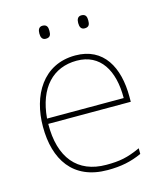

<svg xmlns="http://www.w3.org/2000/svg" viewBox="-108 -791 757 883"><g transform="rotate(-15 270.0 -349.5)"><path d="M154 -678C154 -661 159 -647 177 -647C199 -647 202 -661 202 -678C202 -694 199 -709 177 -709C159 -709 154 -694 154 -678ZM339 -678C339 -661 344 -647 362 -647C384 -647 387 -661 387 -678C387 -694 384 -709 362 -709C344 -709 339 -694 339 -678ZM287 -538C133 -538 59 -408 59 -259C59 -104 130 10 296 10C360 10 408 0 459 -23V-50C397 -22 360 -15 296 -15C159 -15 84 -105 86 -266H479V-291C479 -430 422 -538 287 -538ZM287 -513C399 -513 453 -423 452 -291H87C99 -436 175 -513 287 -513Z"/></g></svg>

Font: Noto Sans Arabic Thin
Style: Regular
Weight: 100
Designer: Monotype Design Team, Nadine Chahine, Nizar Qandah and Khaled Hosny
Foundry: Monotype Imaging Inc.
Version: Version 2.012